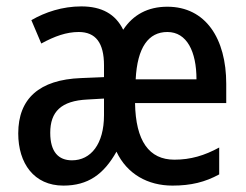

<svg xmlns="http://www.w3.org/2000/svg" viewBox="-20 -570 769 600"><path d="M503 -549C442 -549 396 -524 365 -477C341 -526 298 -550 234 -550C175 -550 121 -532 78 -507L109 -434C151 -457 188 -470 226 -470C279 -470 305 -436 305 -366V-329L233 -326C103 -321 37 -262 37 -153C37 -60 86 10 178 10C255 10 304 -25 344 -96C377 -26 442 10 519 10C577 10 621 -1 665 -25V-109C619 -84 576 -71 525 -71C446 -71 404 -129 402 -248H687V-308C687 -449 623 -549 503 -549ZM503 -470C564 -470 594 -409 594 -322H404C409 -422 444 -470 503 -470ZM253 -259 305 -262V-210C305 -120 264 -69 205 -69C163 -69 137 -95 137 -155C137 -221 171 -255 253 -259Z"/></svg>

Font: Noto Sans Gujarati Condensed Medium
Style: Regular
Weight: 500
Width: 3
Designer: Jelle Bosma - Monotype Design Team, Universal Thirst
Foundry: Monotype Imaging Inc.
Version: Version 2.106